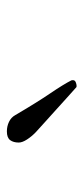

<svg xmlns="http://www.w3.org/2000/svg" viewBox="138 -890 244 561"><g transform="rotate(-90 260.5 -610.0)"><path d="M124 -677.7Q124 -693.4 131.1 -702.9Q138.2 -712.4 156.7 -712.4Q171.4 -712.4 184.3 -706.3Q197.3 -700.2 204.1 -688Q240.7 -625.5 267.6 -585.9Q294.4 -546.4 305.7 -523.9Q306.2 -522.9 306.2 -521.5Q306.2 -520 306.2 -519Q306.2 -513.7 300.3 -511.2Q294.4 -508.8 290.5 -508.8H287.6Q286.1 -508.8 285.2 -509.8Q271 -522.5 253.4 -538.3Q235.8 -554.2 218 -570.3Q200.2 -586.4 183.3 -601.6Q166.5 -616.7 154.3 -627.9Q141.6 -640.1 132.8 -653.8Q124 -667.5 124 -677.7Z"/></g></svg>

Font: IM FELL French Canon
Style: Regular
Weight: 400
Designer: Igino Marini
Foundry: Igino Marini,
Version: 3.00